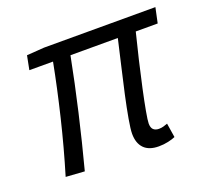

<svg xmlns="http://www.w3.org/2000/svg" viewBox="-93 -599 785 724"><g transform="rotate(-20 300.0 -237.0)"><path d="M134 5 59 0Q91 -106 117.5 -216Q144 -326 163 -425H68L79 -481L149 -486H596L583 -425H495Q482 -374 469 -318.5Q456 -263 445.5 -214.5Q435 -166 428.5 -130Q422 -94 422 -82Q422 -65 430 -57.5Q438 -50 452 -50Q462 -50 470.5 -52.5Q479 -55 487 -58L496 -1Q485 4 467 8Q449 12 429 12Q390 12 370 -8.5Q350 -29 350 -67Q350 -85 357 -125Q364 -165 375 -215.5Q386 -266 399 -321Q412 -376 423 -425H233Q213 -322 187.5 -211.5Q162 -101 134 5Z"/></g></svg>

Font: Source Code Pro
Style: Italic
Weight: 400
Italic angle: -11°
Monospace: yes
Designer: Paul D. Hunt, Teo Tuominen
Foundry: Adobe Systems Incorporated
Version: Version 1.050;PS 1.000;hotconv 16.6.51;makeotf.lib2.5.65220